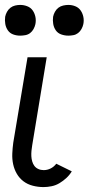

<svg xmlns="http://www.w3.org/2000/svg" viewBox="-22 -753 360 781"><path d="M155 8Q133 8 111.5 2.5Q90 -3 73.5 -15.5Q57 -28 46.5 -46Q36 -64 31.5 -85Q27 -106 28 -128.5Q29 -151 32 -173L90 -520H168L109 -162Q107 -151 106 -139.5Q105 -128 105.5 -117.5Q106 -107 109 -96.5Q112 -86 118 -78Q124 -70 134 -65.5Q144 -61 156 -61Q170 -61 183.5 -67.5Q197 -74 207 -87L270 -56Q261 -41 248 -29Q235 -17 220 -8Q205 1 188 4.5Q171 8 155 8ZM256 -608Q241 -608 227 -613Q213 -618 205 -629.5Q197 -641 194.5 -655.5Q192 -670 194 -685Q196 -695 201.5 -705Q207 -715 215.5 -721.5Q224 -728 235 -730.5Q246 -733 256 -733Q271 -733 284.5 -727.5Q298 -722 306 -710.5Q314 -699 317 -684.5Q320 -670 317 -655Q315 -645 309.5 -635Q304 -625 295.5 -618.5Q287 -612 276.5 -610Q266 -608 256 -608ZM60 -608Q45 -608 31.5 -613Q18 -618 10 -629.5Q2 -641 -0.5 -655.5Q-3 -670 -1 -685Q1 -695 6.5 -705Q12 -715 20.5 -721.5Q29 -728 39.5 -730.5Q50 -733 60 -733Q75 -733 89 -727.5Q103 -722 111 -710.5Q119 -699 122 -684.5Q125 -670 122 -655Q120 -645 114.5 -635Q109 -625 100.5 -618.5Q92 -612 81 -610Q70 -608 60 -608Z"/></svg>

Font: Iosevka QP
Style: Italic
Weight: 400
Italic angle: -9°
Designer: Belleve Invis
Foundry: Belleve Invis
Version: Version 20.0.0; ttfautohint (v1.8.4)